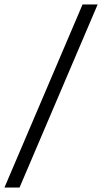

<svg xmlns="http://www.w3.org/2000/svg" viewBox="-55 -720 460 865"><path d="M317 -700H385L33 125H-35Z"/></svg>

Font: Epunda Sans
Style: Italic
Weight: 400
Italic angle: -12.0243°
Designer: Simon Atzbach
Foundry: typofactur
Version: Version 2.204; ttfautohint (v1.8.4.7-5d5b)